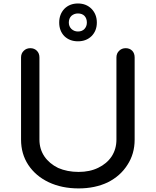

<svg xmlns="http://www.w3.org/2000/svg" viewBox="-20 -1055 885 1091"><path d="M426.8 15.6Q331.1 15.6 256.8 -19.5Q182.6 -54.7 140.6 -118.2Q99.6 -180.7 99.6 -261.7Q99.6 -418 99.6 -728.5Q99.6 -752 115.2 -766.6Q129.9 -781.2 152.3 -781.2Q174.8 -781.2 189.5 -766.6Q204.1 -752 204.1 -728.5Q204.1 -573.2 204.1 -261.7Q204.1 -208 232.4 -166Q260.7 -125 310.5 -100.6Q362.3 -78.1 426.8 -78.1Q490.2 -78.1 538.1 -101.6Q586.9 -125 614.3 -166Q641.6 -208 641.6 -261.7Q641.6 -418 641.6 -728.5Q641.6 -752 657.2 -766.6Q671.9 -781.2 694.3 -781.2Q716.8 -781.2 731.4 -766.6Q745.1 -752 745.1 -728.5Q745.1 -573.2 745.1 -261.7Q745.1 -180.7 704.1 -118.2Q664.1 -54.7 591.8 -18.6Q519.5 15.6 426.8 15.6ZM422.9 -820.3Q376 -820.3 345.7 -849.6Q316.4 -879.9 316.4 -926.8Q316.4 -973.6 345.7 -1004.9Q376 -1035.2 422.9 -1035.2Q469.7 -1035.2 500 -1004.9Q530.3 -973.6 530.3 -926.8Q530.3 -879.9 500 -849.6Q469.7 -820.3 422.9 -820.3ZM422.9 -876Q446.3 -876 460 -890.6Q473.6 -905.3 473.6 -926.8Q473.6 -950.2 460 -964.8Q446.3 -978.5 422.9 -978.5Q401.4 -978.5 385.7 -964.8Q371.1 -950.2 371.1 -926.8Q371.1 -905.3 385.7 -890.6Q401.4 -876 422.9 -876Z"/></svg>

Font: Abed
Style: Bold
Weight: 700
Designer: Johan Aakerlund
Version: Version 3.105